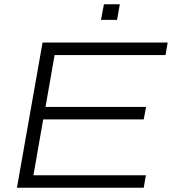

<svg xmlns="http://www.w3.org/2000/svg" viewBox="-20 -887 816 907"><path d="M60 0 181 -686H772L762 -627H238L195 -382H670L659 -323H184L138 -59H669L659 0ZM457 -793 471 -867H546L533 -793Z"/></svg>

Font: Archivo SemiExpanded ExtraLight
Style: Italic
Weight: 250
Width: 6
Italic angle: -10°
Designer: Hector Gatti
Foundry: Omnibus-Type
Version: Version 2.001